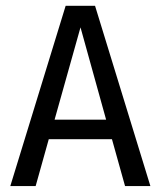

<svg xmlns="http://www.w3.org/2000/svg" viewBox="-20 -624 540 644"><path d="M250 -532.2 163.1 -222.7H335.9ZM200.2 -604.5H298.8L484.4 0H399.4L355.5 -157.2H143.6L99.6 0H14.6Z"/></svg>

Font: BabelStone Irk Bitig Colour
Style: Regular
Weight: 400
Designer: Andrew West
Foundry: BabelStone
Version: Version 1.03 June 7, 2023